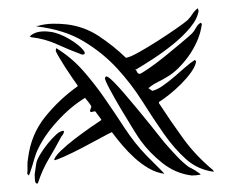

<svg xmlns="http://www.w3.org/2000/svg" viewBox="-20 -545 546 465"><path d="M68 -150Q69 -157 77 -170.5Q85 -184 95.5 -197Q106 -210 116.5 -219.5Q127 -229 135 -228Q135 -221 129 -215Q112 -183 97.5 -159Q83 -135 72 -102L70 -100Q65 -101 64.5 -110Q64 -119 64 -123ZM48 -162Q55 -219 89 -261.5Q123 -304 168 -336V-338Q165 -342 156 -355Q147 -368 138 -382Q129 -396 122 -408Q115 -420 115 -423L116 -428H117Q154 -405 182 -373Q210 -341 234.5 -305.5Q259 -270 282.5 -234Q306 -198 335 -168Q338 -165 344.5 -158.5Q351 -152 358 -145Q365 -138 371 -132Q377 -126 378 -124Q358 -127 340 -137.5Q322 -148 306 -162.5Q290 -177 276 -193.5Q262 -210 251 -225Q244 -222 223 -210.5Q202 -199 179 -187Q156 -175 136 -166Q116 -157 111 -157Q112 -165 127 -179.5Q142 -194 161 -208.5Q180 -223 198.5 -236Q217 -249 225 -254V-256L211 -275Q209 -276 205 -274.5Q201 -273 199 -274L198 -277L201 -286V-288Q198 -293 194 -298Q190 -303 186 -308Q151 -287 117.5 -250Q84 -213 68 -175Q66 -170 63.5 -161.5Q61 -153 58.5 -144.5Q56 -136 53.5 -129Q51 -122 50 -120L46 -124Q47 -133 46.5 -142.5Q46 -152 48 -162ZM234 -356Q236 -360 238 -360Q243 -359 255 -347Q267 -335 282 -317.5Q297 -300 314 -279.5Q331 -259 345 -241.5Q359 -224 368.5 -212Q378 -200 379 -199Q391 -185 407 -168Q423 -151 438 -140Q439 -140 443.5 -137.5Q448 -135 453 -132Q458 -129 462 -126Q466 -123 466 -122Q461 -121 455 -120.5Q449 -120 444 -120Q405 -125 373.5 -150Q342 -175 321 -204Q317 -209 303 -231.5Q289 -254 273.5 -280Q258 -306 246 -328.5Q234 -351 234 -356ZM69 -481V-483L71 -482Q88 -487 106 -487.5Q124 -488 141 -486Q184 -481 219.5 -457.5Q255 -434 285 -405Q294 -406 315.5 -418Q337 -430 360.5 -445Q384 -460 405 -474.5Q426 -489 434 -496Q441 -503 446 -511Q451 -519 459 -525L461 -519Q458 -499 440.5 -478Q423 -457 399.5 -438Q376 -419 351.5 -403Q327 -387 310 -377L307 -378Q310 -376 311.5 -371.5Q313 -367 318 -366Q321 -366 340 -379Q359 -392 380.5 -409.5Q402 -427 421 -443Q440 -459 445 -464Q450 -469 454.5 -477.5Q459 -486 466 -490L469 -487L467 -476Q464 -460 456 -442.5Q448 -425 437 -409.5Q426 -394 412.5 -380.5Q399 -367 385 -359Q374 -352 362.5 -346.5Q351 -341 340 -332V-331L349 -325Q361 -328 374.5 -337.5Q388 -347 401.5 -358.5Q415 -370 428 -381.5Q441 -393 452 -400L455 -396Q453 -384 442.5 -369.5Q432 -355 418.5 -341.5Q405 -328 390 -316Q375 -304 365 -298V-295Q395 -249 424.5 -208.5Q454 -168 496 -133L498 -129Q459 -134 430.5 -159.5Q402 -185 376.5 -221.5Q351 -258 324.5 -300Q298 -342 263.5 -379.5Q229 -417 182.5 -445Q136 -473 69 -481ZM55 -455 52 -457Q62 -466 75 -468Q88 -470 101 -468Q111 -467 123 -462.5Q135 -458 147 -451Q159 -444 169 -436Q179 -428 185 -419V-414L181 -413H178Q146 -425 117.5 -438Q89 -451 55 -455Z"/></svg>

Font: mr_AkronimG
Style: Regular
Weight: 400
Version: Version 1.002 April 14, 2020